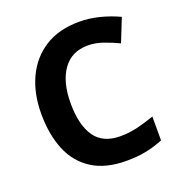

<svg xmlns="http://www.w3.org/2000/svg" viewBox="-132 -836 901 959"><g transform="rotate(-20 318.5 -357.0)"><path d="M393 -598Q306 -598 260 -533Q214 -468 214 -355Q214 -241 256.5 -178.5Q299 -116 393 -116Q437 -116 480.5 -126Q524 -136 575 -154V-27Q528 -8 482 1Q436 10 379 10Q269 10 197.5 -35.5Q126 -81 92 -163.5Q58 -246 58 -356Q58 -464 97 -547Q136 -630 210.5 -677Q285 -724 393 -724Q446 -724 499.5 -710.5Q553 -697 602 -674L553 -551Q513 -570 472.5 -584Q432 -598 393 -598Z"/></g></svg>

Font: Noto Sans Bamum
Style: Regular
Weight: 400
Designer: Monotype Design Team
Foundry: Monotype Imaging Inc.
Version: Version 2.001